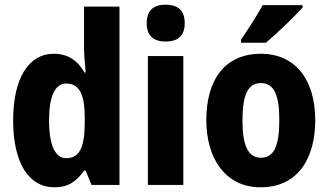

<svg xmlns="http://www.w3.org/2000/svg" viewBox="-20 -788 1400 818"><path d="M211 10C271 10 306 -15 338 -61H345L370 0H489V-760H338V-584C338 -553 342 -517 345 -479H340C311 -531 268 -559 209 -559C103 -559 36 -456 36 -275C36 -95 102 10 211 10ZM262 -114C216 -114 189 -167 189 -276C189 -379 215 -432 262 -432C319 -432 341 -385 341 -286V-259C340 -159 318 -114 262 -114Z M686 -768C634 -768 605 -744 605 -689C605 -635 635 -611 686 -611C737 -611 767 -635 767 -689C767 -743 739 -768 686 -768ZM761 -549H610V0H761Z M1269 -756V-766H1099C1075 -722 1040 -668 1007 -619V-606H1113C1163 -648 1237 -720 1269 -756ZM1323 -276C1323 -458 1230 -559 1093 -559C934 -559 859 -444 859 -276C859 -115 939 10 1090 10C1253 10 1323 -118 1323 -276ZM1013 -275C1013 -383 1036 -434 1091 -434C1148 -434 1170 -383 1170 -276C1170 -168 1148 -116 1092 -116C1036 -116 1013 -169 1013 -275Z"/></svg>

Font: Noto Sans Malayalam Condensed ExtraBold
Style: Regular
Weight: 800
Width: 3
Designer: Jelle Bosma - Monotype Design Team
Foundry: Monotype Imaging Inc.
Version: Version 2.104